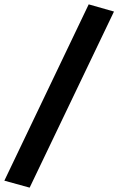

<svg xmlns="http://www.w3.org/2000/svg" viewBox="-85 -785 543 881"><path d="M51 76 -65 44 322 -765 438 -732Z"/></svg>

Font: Nunito Sans 6pt ExtraBold
Style: Italic
Weight: 800
Italic angle: -9°
Version: Version 3.101;gftools[0.9.27]